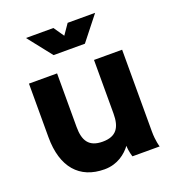

<svg xmlns="http://www.w3.org/2000/svg" viewBox="-134 -825 844 940"><g transform="rotate(-20 288.0 -355.0)"><path d="M251 -722.7H107.9L206.5 -597.7H369.6L468.3 -722.7H325.2L288.1 -668.9ZM191.9 -507.8H45.4V-228.5C45.4 -72.3 120.6 13.2 250.5 13.2C319.3 13.2 364.3 -24.9 389.6 -58.6C389.6 -29.3 399.9 0 399.9 0H541.5C541.5 0 530.8 -32.2 530.8 -82V-507.8H384.3V-228.5C384.3 -157.2 359.9 -117.2 288.1 -117.2C216.3 -117.2 191.9 -157.2 191.9 -228.5Z"/></g></svg>

Font: Giphurs ExtraBold
Style: Regular
Weight: 800
Version: Version 1.000